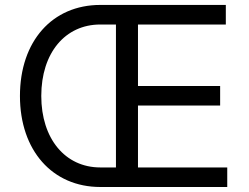

<svg xmlns="http://www.w3.org/2000/svg" viewBox="-20 -747 993 767"><path d="M380.7 0H887.8V-78.1H531.2V-325.3H859.4V-403.4H531.2V-649.1H882.1V-727.3H380.7C188.9 -727.3 59.7 -582.4 59.7 -363.6C59.7 -146.3 188.9 0 380.7 0ZM443.2 -78.1H380.7C240.1 -78.1 144.9 -193.2 144.9 -363.6C144.9 -535.5 240.1 -649.1 380.7 -649.1H443.2Z"/></svg>

Font: Karasuma Gothic
Style: Regular
Weight: 400
Designer: Rasmus Andersson, Ryoko Nishizuka
Foundry: Genbu
Version: Version 1.00